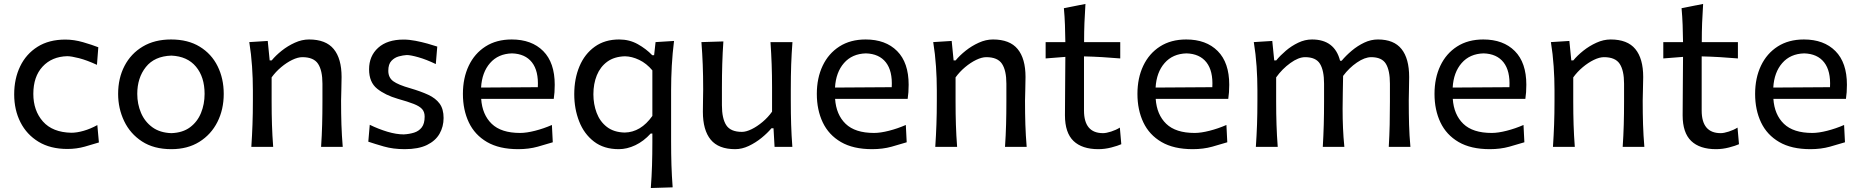

<svg xmlns="http://www.w3.org/2000/svg" viewBox="-20 -738 9349 965"><path d="M318.8 10.7Q233.4 10.7 173.8 -25.4Q114.3 -61.5 82.8 -123.5Q51.3 -185.5 51.3 -263.7Q51.3 -342.3 81.3 -404.5Q111.3 -466.8 168.7 -502.9Q226.1 -539.1 308.6 -539.1Q352.1 -539.1 397.5 -525.9Q442.9 -512.7 474.1 -500.5L467.3 -412.1Q416.5 -435.5 377.2 -445.6Q337.9 -455.6 317.9 -455.6Q240.7 -453.6 194.1 -403.3Q147.5 -353 147.5 -266.1Q147.5 -182.1 195.8 -127.4Q244.1 -72.8 338.4 -70.8Q366.7 -70.8 400.6 -80.6Q434.6 -90.3 469.2 -109.4L477.1 -22Q447.8 -12.7 406 -1Q364.3 10.7 318.8 10.7Z M841.3 11.7Q753.4 11.7 693.8 -27.1Q634.3 -65.9 604 -129.4Q573.7 -192.9 573.7 -266.1Q573.7 -345.2 606 -407Q638.2 -468.8 697.8 -504.2Q757.3 -539.6 839.8 -539.6Q924.8 -539.6 983.9 -503.4Q1043 -467.3 1073.7 -405.3Q1104.5 -343.3 1104.5 -266.1Q1104.5 -188 1072.8 -125Q1041 -62 981.9 -25.1Q922.9 11.7 841.3 11.7ZM841.3 -68.8Q898.4 -70.8 935.3 -98.4Q972.2 -126 990.2 -170.2Q1008.3 -214.4 1008.3 -266.1Q1008.3 -351.1 964.8 -403.1Q921.4 -455.1 841.3 -458.5Q756.3 -455.6 713.1 -401.1Q669.9 -346.7 669.9 -266.1Q669.9 -215.3 688.7 -170.9Q707.5 -126.5 745.6 -98.6Q783.7 -70.8 841.3 -68.8Z M1243.2 0Q1247.1 -58.1 1249 -112.3Q1251 -166.5 1251 -231.9V-284.7Q1251 -342.8 1246.8 -404.3Q1242.7 -465.8 1232.9 -526.4L1325.7 -532.2L1335.4 -434.6H1345.7Q1365.7 -459 1396 -483.2Q1426.3 -507.3 1461.9 -523.4Q1497.6 -539.6 1533.2 -539.6Q1617.7 -539.6 1657.2 -491.5Q1696.8 -443.4 1696.8 -351.1Q1696.8 -316.9 1695.6 -286.4Q1694.3 -255.9 1694.3 -231.9Q1694.3 -166.5 1696 -112.3Q1697.8 -58.1 1702.6 0H1593.8Q1597.7 -58.1 1599.1 -111.8Q1600.6 -165.5 1600.6 -227.5V-317.4Q1600.6 -383.8 1578.6 -417.2Q1556.6 -450.7 1499.5 -450.7Q1477.1 -450.7 1448.7 -437Q1420.4 -423.3 1393.1 -400.4Q1365.7 -377.4 1345.2 -349.1V-227.5Q1345.2 -165.5 1346.9 -111.8Q1348.6 -58.1 1353 0Z M2014.2 11.7Q1956.1 11.7 1909.4 -1.7Q1862.8 -15.1 1831.1 -25.9L1838.4 -110.8Q1882.3 -89.4 1927.2 -75.9Q1972.2 -62.5 2009.3 -62.5Q2037.6 -64 2061.5 -71.5Q2085.4 -79.1 2099.9 -97.9Q2114.3 -116.7 2114.3 -151.9Q2114.3 -175.3 2101.6 -189.7Q2088.9 -204.1 2059.6 -215.6Q2030.3 -227.1 1980 -241.2Q1916 -259.8 1875.5 -292.2Q1835 -324.7 1835 -389.6Q1835 -456.5 1880.6 -497.8Q1926.3 -539.1 2008.3 -539.1Q2036.6 -539.1 2068.1 -533Q2099.6 -526.9 2128.7 -518.8Q2157.7 -510.7 2177.7 -503.9L2170.4 -416Q2122.6 -439 2083 -450.2Q2043.5 -461.4 2024.4 -461.4Q2006.3 -460.4 1984.6 -454.6Q1962.9 -448.7 1947.3 -432.1Q1931.6 -415.5 1931.6 -382.3Q1931.6 -348.1 1956.5 -329.8Q1981.4 -311.5 2042 -294.4Q2095.2 -278.8 2132.6 -261.5Q2169.9 -244.1 2189.7 -217Q2209.5 -189.9 2209.5 -145Q2209.5 -101.6 2189.2 -65.9Q2168.9 -30.3 2126 -9.3Q2083 11.7 2014.2 11.7Z M2584.5 11.7Q2489.3 11.7 2427.7 -24.2Q2366.2 -60.1 2336.4 -122.8Q2306.6 -185.5 2306.6 -266.1Q2306.6 -345.7 2335.9 -407.5Q2365.2 -469.2 2420.2 -504.4Q2475.1 -539.6 2551.8 -539.6Q2652.3 -539.6 2710.2 -481.4Q2768.1 -423.3 2768.1 -312Q2768.1 -272.5 2763.2 -241.2H2398.4Q2403.8 -161.6 2451.4 -115.7Q2499 -69.8 2594.2 -69.8Q2626 -69.8 2669.2 -80.8Q2712.4 -91.8 2753.9 -109.9L2758.3 -22.9Q2727.1 -13.2 2682.4 -0.7Q2637.7 11.7 2584.5 11.7ZM2683.1 -299.8Q2687.5 -381.3 2653.6 -424.6Q2619.6 -467.8 2553.2 -469.7Q2483.9 -467.8 2443.1 -421.1Q2402.3 -374.5 2397.9 -297.9Z M3251 207Q3255.4 148.9 3257.1 93.3Q3258.8 37.6 3258.8 -24.4V-66.9H3250.5Q3214.8 -27.8 3173.1 -8.1Q3131.3 11.7 3089.8 11.7Q3015.1 11.7 2965.3 -26.6Q2915.5 -64.9 2890.9 -127.9Q2866.2 -190.9 2866.2 -264.6Q2866.2 -342.8 2892.6 -405Q2918.9 -467.3 2969.5 -503.4Q3020 -539.6 3091.8 -539.6Q3143.6 -539.6 3185.8 -515.9Q3228 -492.2 3258.3 -460.4H3267.6L3274.9 -526.4L3367.7 -532.2Q3359.9 -470.2 3356.4 -407.2Q3353 -344.2 3353 -284.7V-28.3Q3353 36.6 3354.7 91.1Q3356.4 145.5 3360.8 203.6ZM3119.6 -71.8Q3200.7 -73.2 3258.8 -155.3V-384.3Q3229.5 -419.4 3192.6 -437Q3155.8 -454.6 3121.1 -455.1Q3067.4 -453.6 3032.2 -428Q2997.1 -402.3 2979.7 -359.6Q2962.4 -316.9 2962.4 -264.2Q2962.4 -214.4 2978.8 -170.9Q2995.1 -127.4 3030 -100.3Q3064.9 -73.2 3119.6 -71.8Z M3675.3 11.7Q3591.3 11.7 3552 -36.1Q3512.7 -84 3512.7 -176.3Q3512.7 -210.9 3513.4 -236.8Q3514.2 -262.7 3514.2 -288.1Q3514.2 -357.4 3512 -413.1Q3509.8 -468.8 3505.4 -526.4L3615.7 -529.8Q3611.8 -472.2 3610.1 -416.3Q3608.4 -360.4 3608.4 -298.3V-209Q3608.4 -142.6 3630.1 -108.9Q3651.9 -75.2 3709 -75.2Q3730 -75.2 3757.6 -88.6Q3785.2 -102.1 3812.7 -125.2Q3840.3 -148.4 3860.4 -176.8V-298.3Q3860.4 -360.4 3858.4 -414.6Q3856.4 -468.8 3852.5 -526.4H3962.9Q3958.5 -468.8 3956.5 -413.1Q3954.6 -357.4 3954.6 -288.1V-231.9Q3954.6 -166.5 3956.3 -112.3Q3958 -58.1 3962.4 0H3873L3867.7 -93.3H3857.4Q3837.4 -69.3 3807.4 -44.9Q3777.3 -20.5 3743.2 -4.4Q3709 11.7 3675.3 11.7Z M4363.3 11.7Q4268.1 11.7 4206.5 -24.2Q4145 -60.1 4115.2 -122.8Q4085.4 -185.5 4085.4 -266.1Q4085.4 -345.7 4114.7 -407.5Q4144 -469.2 4199 -504.4Q4253.9 -539.6 4330.6 -539.6Q4431.2 -539.6 4489 -481.4Q4546.9 -423.3 4546.9 -312Q4546.9 -272.5 4542 -241.2H4177.2Q4182.6 -161.6 4230.2 -115.7Q4277.8 -69.8 4373 -69.8Q4404.8 -69.8 4448 -80.8Q4491.2 -91.8 4532.7 -109.9L4537.1 -22.9Q4505.9 -13.2 4461.2 -0.7Q4416.5 11.7 4363.3 11.7ZM4461.9 -299.8Q4466.3 -381.3 4432.4 -424.6Q4398.4 -467.8 4332 -469.7Q4262.7 -467.8 4221.9 -421.1Q4181.2 -374.5 4176.8 -297.9Z M4680.7 0Q4684.6 -58.1 4686.5 -112.3Q4688.5 -166.5 4688.5 -231.9V-284.7Q4688.5 -342.8 4684.3 -404.3Q4680.2 -465.8 4670.4 -526.4L4763.2 -532.2L4772.9 -434.6H4783.2Q4803.2 -459 4833.5 -483.2Q4863.8 -507.3 4899.4 -523.4Q4935.1 -539.6 4970.7 -539.6Q5055.2 -539.6 5094.7 -491.5Q5134.3 -443.4 5134.3 -351.1Q5134.3 -316.9 5133.1 -286.4Q5131.8 -255.9 5131.8 -231.9Q5131.8 -166.5 5133.5 -112.3Q5135.3 -58.1 5140.1 0H5031.2Q5035.2 -58.1 5036.6 -111.8Q5038.1 -165.5 5038.1 -227.5V-317.4Q5038.1 -383.8 5016.1 -417.2Q4994.1 -450.7 4937 -450.7Q4914.6 -450.7 4886.2 -437Q4857.9 -423.3 4830.6 -400.4Q4803.2 -377.4 4782.7 -349.1V-227.5Q4782.7 -165.5 4784.4 -111.8Q4786.1 -58.1 4790.5 0Z M5500.5 11.7Q5418.5 11.7 5375.5 -29.5Q5332.5 -70.8 5332.5 -158.7Q5332.5 -238.8 5333.5 -314Q5334.5 -389.2 5334.5 -452.1L5235.4 -444.3V-526.4H5334.5Q5334 -571.8 5332.5 -612.5Q5331.1 -653.3 5327.1 -696.8L5435.5 -718.3Q5432.1 -665.5 5430.4 -622.3Q5428.7 -579.1 5428.7 -526.4H5610.4V-444.3Q5565.4 -448.2 5519.3 -450.9Q5473.1 -453.6 5428.2 -454.6V-182.6Q5428.2 -68.8 5523.9 -68.8Q5540 -68.8 5564.5 -76.7Q5588.9 -84.5 5608.4 -96.7L5615.7 -13.2Q5598.6 -5.4 5565.7 3.2Q5532.7 11.7 5500.5 11.7Z M5974.6 11.7Q5879.4 11.7 5817.9 -24.2Q5756.3 -60.1 5726.6 -122.8Q5696.8 -185.5 5696.8 -266.1Q5696.8 -345.7 5726.1 -407.5Q5755.4 -469.2 5810.3 -504.4Q5865.2 -539.6 5941.9 -539.6Q6042.5 -539.6 6100.3 -481.4Q6158.2 -423.3 6158.2 -312Q6158.2 -272.5 6153.3 -241.2H5788.6Q5793.9 -161.6 5841.6 -115.7Q5889.2 -69.8 5984.4 -69.8Q6016.1 -69.8 6059.3 -80.8Q6102.5 -91.8 6144 -109.9L6148.4 -22.9Q6117.2 -13.2 6072.5 -0.7Q6027.8 11.7 5974.6 11.7ZM6073.2 -299.8Q6077.6 -381.3 6043.7 -424.6Q6009.8 -467.8 5943.4 -469.7Q5874 -467.8 5833.3 -421.1Q5792.5 -374.5 5788.1 -297.9Z M6960 0Q6963.4 -58.1 6964.6 -111.8Q6965.8 -165.5 6965.8 -227.5V-317.4Q6965.8 -383.8 6945.6 -417.2Q6925.3 -450.7 6871.6 -450.7Q6839.4 -450.7 6800 -423.8Q6760.7 -397 6730.5 -356.4Q6730 -322.3 6729 -274.4Q6728 -226.6 6728 -191.9Q6728 -140.1 6730 -94.5Q6731.9 -48.8 6736.8 0H6628.4Q6631.8 -58.1 6633.3 -111.8Q6634.8 -165.5 6634.8 -227.5V-317.4Q6634.8 -383.8 6614.3 -417.2Q6593.8 -450.7 6539.6 -450.7Q6506.3 -450.7 6465.3 -421.1Q6424.3 -391.6 6394 -349.1V-227.5Q6394 -165.5 6395.8 -111.8Q6397.5 -58.1 6401.9 0H6292Q6295.9 -58.1 6297.9 -112.3Q6299.8 -166.5 6299.8 -231.9V-284.7Q6299.8 -342.8 6295.7 -404.3Q6291.5 -465.8 6281.7 -526.4L6374.5 -532.2L6384.3 -434.6H6394.5Q6414.6 -459 6442.9 -483.2Q6471.2 -507.3 6504.9 -523.4Q6538.6 -539.6 6574.2 -539.6Q6688 -539.6 6715.3 -432.6H6723.1Q6745.1 -459 6774.2 -483.4Q6803.2 -507.8 6836.7 -523.7Q6870.1 -539.6 6905.8 -539.6Q6985.8 -539.6 7024.2 -491.5Q7062.5 -443.4 7062.5 -351.1Q7062.5 -316.9 7061.5 -286.4Q7060.5 -255.9 7060.5 -231.9Q7060.5 -166.5 7062 -112.3Q7063.5 -58.1 7068.8 0Z M7467.8 11.7Q7372.6 11.7 7311 -24.2Q7249.5 -60.1 7219.7 -122.8Q7189.9 -185.5 7189.9 -266.1Q7189.9 -345.7 7219.2 -407.5Q7248.5 -469.2 7303.5 -504.4Q7358.4 -539.6 7435.1 -539.6Q7535.6 -539.6 7593.5 -481.4Q7651.4 -423.3 7651.4 -312Q7651.4 -272.5 7646.5 -241.2H7281.7Q7287.1 -161.6 7334.7 -115.7Q7382.3 -69.8 7477.5 -69.8Q7509.3 -69.8 7552.5 -80.8Q7595.7 -91.8 7637.2 -109.9L7641.6 -22.9Q7610.4 -13.2 7565.7 -0.7Q7521 11.7 7467.8 11.7ZM7566.4 -299.8Q7570.8 -381.3 7536.9 -424.6Q7502.9 -467.8 7436.5 -469.7Q7367.2 -467.8 7326.4 -421.1Q7285.6 -374.5 7281.2 -297.9Z M7785.2 0Q7789.1 -58.1 7791 -112.3Q7793 -166.5 7793 -231.9V-284.7Q7793 -342.8 7788.8 -404.3Q7784.7 -465.8 7774.9 -526.4L7867.7 -532.2L7877.4 -434.6H7887.7Q7907.7 -459 7938 -483.2Q7968.3 -507.3 8003.9 -523.4Q8039.6 -539.6 8075.2 -539.6Q8159.7 -539.6 8199.2 -491.5Q8238.8 -443.4 8238.8 -351.1Q8238.8 -316.9 8237.5 -286.4Q8236.3 -255.9 8236.3 -231.9Q8236.3 -166.5 8238 -112.3Q8239.7 -58.1 8244.6 0H8135.7Q8139.6 -58.1 8141.1 -111.8Q8142.6 -165.5 8142.6 -227.5V-317.4Q8142.6 -383.8 8120.6 -417.2Q8098.6 -450.7 8041.5 -450.7Q8019 -450.7 7990.7 -437Q7962.4 -423.3 7935.1 -400.4Q7907.7 -377.4 7887.2 -349.1V-227.5Q7887.2 -165.5 7888.9 -111.8Q7890.6 -58.1 7895 0Z M8605 11.7Q8522.9 11.7 8480 -29.5Q8437 -70.8 8437 -158.7Q8437 -238.8 8438 -314Q8439 -389.2 8439 -452.1L8339.8 -444.3V-526.4H8439Q8438.5 -571.8 8437 -612.5Q8435.5 -653.3 8431.6 -696.8L8540 -718.3Q8536.6 -665.5 8534.9 -622.3Q8533.2 -579.1 8533.2 -526.4H8714.8V-444.3Q8669.9 -448.2 8623.8 -450.9Q8577.6 -453.6 8532.7 -454.6V-182.6Q8532.7 -68.8 8628.4 -68.8Q8644.5 -68.8 8668.9 -76.7Q8693.4 -84.5 8712.9 -96.7L8720.2 -13.2Q8703.1 -5.4 8670.2 3.2Q8637.2 11.7 8605 11.7Z M9079.1 11.7Q8983.9 11.7 8922.4 -24.2Q8860.8 -60.1 8831.1 -122.8Q8801.3 -185.5 8801.3 -266.1Q8801.3 -345.7 8830.6 -407.5Q8859.9 -469.2 8914.8 -504.4Q8969.7 -539.6 9046.4 -539.6Q9147 -539.6 9204.8 -481.4Q9262.7 -423.3 9262.7 -312Q9262.7 -272.5 9257.8 -241.2H8893.1Q8898.4 -161.6 8946 -115.7Q8993.7 -69.8 9088.9 -69.8Q9120.6 -69.8 9163.8 -80.8Q9207 -91.8 9248.5 -109.9L9252.9 -22.9Q9221.7 -13.2 9177 -0.7Q9132.3 11.7 9079.1 11.7ZM9177.7 -299.8Q9182.1 -381.3 9148.2 -424.6Q9114.3 -467.8 9047.9 -469.7Q8978.5 -467.8 8937.7 -421.1Q8897 -374.5 8892.6 -297.9Z"/></svg>

Font: Pinar-DS2-FD Medium
Style: Regular
Weight: 500
Designer: Amin Abedi
Version: Version 3.000